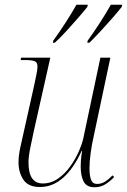

<svg xmlns="http://www.w3.org/2000/svg" viewBox="-20 -779 535 809"><path d="M378 10Q345 10 332.5 -14Q320 -38 320 -78Q320 -88 321 -103.5Q322 -119 326 -143H324Q290 -69 246 -30Q202 9 148 9Q99 9 78.5 -22Q58 -53 58 -96Q58 -123 66 -159.5Q74 -196 81 -227L123 -415Q128 -438 133 -462.5Q138 -487 138 -498Q138 -516 126.5 -521Q115 -526 84 -526H67L69 -536H192L123 -229Q116 -197 108 -158Q100 -119 100 -95Q100 -6 160 -6Q195 -6 224.5 -26.5Q254 -47 276 -78Q298 -109 312 -141Q326 -173 331 -196L403 -536H445L374 -201Q367 -171 362 -134.5Q357 -98 357 -70Q357 -40 363.5 -22Q370 -4 389 -4Q408 -4 424 -14.5Q440 -25 454 -40L461 -33Q446 -17 425.5 -3.5Q405 10 378 10ZM349 -607Q375 -643 401.5 -684Q428 -725 447 -759H495L493 -750Q479 -732 455.5 -705Q432 -678 406 -650Q380 -622 357 -599H348ZM204 -607Q230 -643 256.5 -684Q283 -725 302 -759H350L348 -750Q333 -731 310 -704.5Q287 -678 261 -649.5Q235 -621 211 -599H203Z"/></svg>

Font: Noto Serif Display SemiCondensed ExtraLight
Style: Italic
Weight: 200
Width: 4
Italic angle: -12°
Designer: Monotype Design Team
Foundry: Monotype Imaging Inc.
Version: Version 2.009